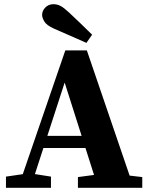

<svg xmlns="http://www.w3.org/2000/svg" viewBox="-20 -900 715 920"><path d="M421.4 -733.7 394.1 -694.6Q356.6 -711.6 317.8 -728.2Q279.1 -744.9 239.7 -762.3Q203.1 -778.7 192.5 -796.9Q181.8 -815.1 181.8 -828.8Q181.8 -848.2 197.1 -864Q212.5 -879.9 236.1 -879.9Q254.2 -879.9 270.3 -871.4Q286.5 -862.9 310.4 -840.4Q337.3 -815.3 365.5 -788.2Q393.7 -761.1 421.4 -733.7ZM8.6 0V-53.7L111.5 -68.7H129.3L224.2 -53.7V0ZM66.7 0 292.9 -658.4H396.2L621.1 0H450.2L279.5 -537L316.9 -587.5L125.9 0ZM168.6 -190.9 185.3 -249.1H455.3L477.8 -190.9ZM353.4 0V-51.5L466.4 -66.5H533.3L661.7 -51.5V0Z"/></svg>

Font: Adobe Variable Font Prototype
Style: Regular
Weight: 389
Designer: Frank Grießhammer
Foundry: Adobe
Version: Version 1.004;hotconv 1.0.113;makeotfexe 2.5.65598